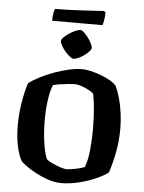

<svg xmlns="http://www.w3.org/2000/svg" viewBox="-68 -1147 897 1199"><g transform="rotate(5 380.5 -547.0)"><path d="M362 0Q322 0 280 -14Q238 -28 201.5 -47.5Q165 -67 139.5 -85.5Q114 -104 105 -114Q83 -151 71.5 -211Q60 -271 60 -333Q60 -409 72.5 -482.5Q85 -556 101 -603Q131 -626 173 -647Q215 -668 261 -684.5Q307 -701 351 -710.5Q395 -720 429 -720Q457 -720 490 -712Q523 -704 554.5 -691.5Q586 -679 610.5 -664.5Q635 -650 646 -636Q662 -605 674.5 -560.5Q687 -516 693.5 -466Q700 -416 700 -370Q700 -297 687 -226.5Q674 -156 653 -92Q624 -70 575 -48.5Q526 -27 470 -13.5Q414 0 362 0ZM386 -89Q397 -89 419.5 -92.5Q442 -96 464.5 -101.5Q487 -107 500 -113Q517 -155 523.5 -220Q530 -285 530 -351Q530 -417 525 -476.5Q520 -536 512 -572Q502 -584 479 -596Q456 -608 432 -615.5Q408 -623 395 -623Q381 -623 355 -620.5Q329 -618 302 -614Q275 -610 257 -605Q242 -569 233.5 -510.5Q225 -452 225 -382Q225 -316 233.5 -250.5Q242 -185 259 -143Q264 -135 282 -125.5Q300 -116 321 -107.5Q342 -99 360.5 -94Q379 -89 386 -89ZM370 -780Q361 -780 346.5 -791.5Q332 -803 317.5 -820Q303 -837 293 -854.5Q283 -872 283 -884Q283 -894 296.5 -907.5Q310 -921 329 -933.5Q348 -946 367 -954.5Q386 -963 397 -963Q407 -963 420.5 -951Q434 -939 447 -921.5Q460 -904 469 -886.5Q478 -869 478 -858Q478 -848 466 -835Q454 -822 436.5 -809Q419 -796 400.5 -788Q382 -780 370 -780ZM217 -1005Q217 -1036 221 -1055.5Q225 -1075 229 -1080Q261 -1080 306 -1081.5Q351 -1083 396.5 -1085.5Q442 -1088 479.5 -1090.5Q517 -1093 534 -1094L545 -1085Q544 -1057 540 -1035Q536 -1013 533 -1005Z"/></g></svg>

Font: Texturina ExtraBold
Style: Regular
Weight: 800
Designer: Guillermo Torres Carreño
Foundry: Omnibus-Type
Version: Version 1.002; ttfautohint (v1.8.3)